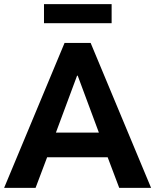

<svg xmlns="http://www.w3.org/2000/svg" viewBox="-23 -914 755 934"><path d="M-3 0 291 -705H418L712 0H557L483 -196L542 -149H165L224 -196L150 0ZM352 -546 236 -234 215 -269H492L471 -234L355 -546ZM191 -801V-894H520V-801Z"/></svg>

Font: Nunito Sans 10pt SemiCondensed ExtraBold
Style: Regular
Weight: 800
Width: 4
Designer: Vernon Adams
Foundry: Vernon Adams
Version: Version 3.101;gftools[0.9.27]